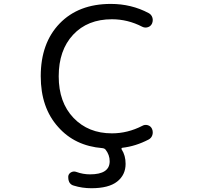

<svg xmlns="http://www.w3.org/2000/svg" viewBox="-20 -785 1040 1001"><path d="M563.5 -684.6Q436.5 -684.6 361.3 -604Q286.1 -523.4 286.1 -387.2Q286.1 -251 363.3 -170.4Q440.4 -89.8 563.5 -89.8Q645.5 -89.8 721.7 -128.9Q735.4 -136.7 750.5 -132.3Q765.6 -127.9 772.5 -113.3Q776.4 -104.5 776.4 -94.7Q776.4 -87.9 774.4 -81.1Q769.5 -65.4 754.9 -57.6Q687.5 -22.5 618.2 -14.6Q615.2 -14.6 613.8 -11.7Q612.3 -8.8 614.3 -5.9Q634.8 25.4 634.8 69.3Q634.8 127 590.8 161.6Q546.9 196.3 456.1 196.3Q408.2 196.3 364.3 182.6Q348.6 178.7 340.8 164.1Q335.9 153.3 335.9 142.6Q335.9 137.7 335.9 132.8Q338.9 119.1 351.6 112.8Q364.3 106.4 377.9 111.3Q413.1 124 449.2 124Q551.8 124 551.8 55.7Q551.8 22.5 530.3 -4.9Q524.4 -11.7 513.7 -12.7Q370.1 -24.4 283.2 -123Q192.4 -223.6 192.4 -387.7Q192.4 -560.5 291 -662.6Q389.6 -764.6 557.6 -764.6Q665 -764.6 754.9 -716.8Q769.5 -709 774.4 -693.4Q776.4 -686.5 776.4 -680.7Q776.4 -670.9 772.5 -662.1Q765.6 -647.5 750.5 -643.1Q735.4 -638.7 721.7 -645.5Q646.5 -684.6 563.5 -684.6Z"/></svg>

Font: Rounded-X Mgen+ 1m regular
Style: Regular
Weight: 400
Designer: [Source Han Sans]
Ryoko NISHIZUKA  (kana & ideographs); Paul D. Hunt (Latin, Greek & Cyrillic); Wenlong ZHANG  (bopomofo
Version: Version 1.059.20150602